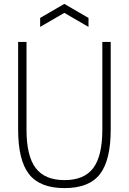

<svg xmlns="http://www.w3.org/2000/svg" viewBox="-20 -955 661 985"><path d="M311 10Q185 10 129 -61.5Q73 -133 73 -291V-740H116V-290Q116 -155 163 -93Q210 -31 311 -31Q412 -31 458.5 -93Q505 -155 505 -290V-740H548V-291Q548 -133 492.5 -61.5Q437 10 311 10ZM186 -863 310 -935 434 -863V-817L310 -889L186 -817Z"/></svg>

Font: Encode Sans Compressed
Style: ExtraLight
Weight: 200
Designer: Pablo Impallari, Andres Torresi
Foundry: Pablo Impallari, Andres Torresi
Version: Version 1.000; ttfautohint (v1.00) -l 8 -r 50 -G 200 -x 14 -